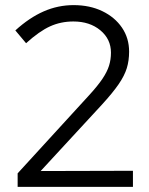

<svg xmlns="http://www.w3.org/2000/svg" viewBox="-20 -731 582 751"><path d="M49 0V-53L329 -359Q362 -395 380.5 -422.5Q399 -450 406.5 -474Q414 -498 414 -525Q414 -578 372.5 -612.5Q331 -647 267 -647Q218 -647 176 -628Q134 -609 82 -562L40 -612Q95 -662 151 -686.5Q207 -711 268 -711Q331 -711 380 -687.5Q429 -664 457 -623Q485 -582 485 -529Q485 -494 476 -464.5Q467 -435 444 -401.5Q421 -368 378 -321L139 -62L500 -63V0Z"/></svg>

Font: Red Hat Display Variable
Style: Regular
Weight: 400
Designer: Pentagram, MCKL
Foundry: Pentagram, MCKL
Version: Version 1.021